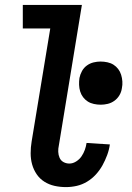

<svg xmlns="http://www.w3.org/2000/svg" viewBox="-20 -755 540 783"><path d="M249 8Q225 8 202.5 3Q180 -2 161 -14Q142 -26 129.5 -44.5Q117 -63 111 -84.5Q105 -106 105 -130Q105 -154 109 -178L185 -639H73V-735H314L220 -162Q217 -149 217.5 -136Q218 -123 223 -111.5Q228 -100 239 -94Q250 -88 263 -88Q277 -88 290.5 -96.5Q304 -105 312.5 -117.5Q321 -130 326 -144Q331 -158 333 -172L428 -166Q425 -144 417 -122.5Q409 -101 398 -81Q387 -61 371 -43.5Q355 -26 335 -14Q315 -2 293 3Q271 8 249 8ZM391 -328Q377 -328 363 -331Q349 -334 338 -341Q327 -348 319 -358.5Q311 -369 307 -382Q303 -395 302.5 -409Q302 -423 304 -437Q307 -452 314.5 -465.5Q322 -479 334.5 -488Q347 -497 361.5 -500.5Q376 -504 390 -504Q404 -504 418 -501Q432 -498 443 -491Q454 -484 462 -473.5Q470 -463 474 -450Q478 -437 479 -423Q480 -409 477 -395Q475 -380 467 -366.5Q459 -353 446.5 -344Q434 -335 419.5 -331.5Q405 -328 391 -328Z"/></svg>

Font: Iosevka
Style: Bold Italic
Weight: 700
Italic angle: -9°
Monospace: yes
Designer: Belleve Invis
Foundry: Belleve Invis
Version: Version 32.5.0; ttfautohint (v1.8.4)